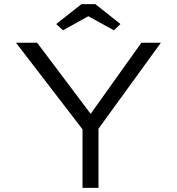

<svg xmlns="http://www.w3.org/2000/svg" viewBox="-20 -906 853 926"><path d="M378 0V-324L389 -268L57 -700H159L427 -344H408L662 -700H756L444 -270L455 -332V0ZM284 -760 251 -790 373 -886H440L561 -790L529 -760L391 -836H421Z"/></svg>

Font: Lexend Giga Light
Style: Regular
Weight: 300
Version: Version 1.007